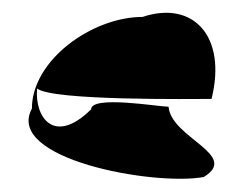

<svg xmlns="http://www.w3.org/2000/svg" viewBox="-20 -410 378 295"><path d="M29 -243C-13 -166 215 -124 293 -138C349 -172 243 -198 239 -246C224 -246 120 -264 120 -242C63 -186 33 -230 37 -274C60 -255 277 -258 305 -258C329 -354 277 -410 199 -384C122 -384 29 -318 29 -243Z"/></svg>

Font: Recovery
Style: Regular
Weight: 400
Version: Version 0.27